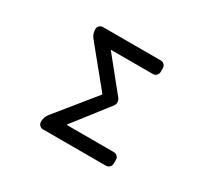

<svg xmlns="http://www.w3.org/2000/svg" viewBox="-144 -964 1289 1192"><g transform="rotate(30 500.0 -368.0)"><path d="M277.3 0Q262.7 0 252.4 -10.3Q242.2 -20.5 242.2 -35.2Q242.2 -70.3 264.6 -96.7L485.4 -369.1Q488.3 -373 485.4 -376L269.5 -640.6Q247.1 -667 247.1 -701.2Q247.1 -715.8 257.3 -726.1Q267.6 -736.3 282.2 -736.3H696.3Q710.9 -736.3 721.2 -726.1Q731.4 -715.8 731.4 -701.2V-673.8Q731.4 -659.2 721.2 -648.9Q710.9 -638.7 696.3 -638.7H397.5Q393.6 -638.7 396.5 -635.7L584 -403.3Q592.8 -391.6 593.3 -376Q593.8 -360.4 584 -348.6L391.6 -101.6Q389.6 -97.7 393.6 -97.7H728.5Q743.2 -97.7 753.4 -87.9Q763.7 -78.1 763.7 -63.5V-35.2Q763.7 -20.5 753.4 -10.3Q743.2 0 728.5 0Z"/></g></svg>

Font: Gen Jyuu Gothic L Monospace Medium
Style: Regular
Weight: 500
Designer: [Source Han Sans]
Ryoko NISHIZUKA  (kana & ideographs); Paul D. Hunt (Latin, Greek & Cyrillic); Wenlong ZHANG  (bopomofo
Version: Version 1.002.20150607